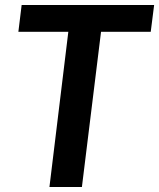

<svg xmlns="http://www.w3.org/2000/svg" viewBox="-20 -743 632 763"><path d="M592.5 -723H66L53 -616.5H251.5L176.5 0H305.5L381.5 -616.5H579Z"/></svg>

Font: Lato
Style: Bold Italic
Weight: 700
Italic angle: -7°
Designer: Lukasz Dziedzic
Foundry: tyPoland Lukasz Dziedzic
Version: Version 2.007; 2014-02-27